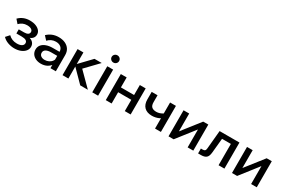

<svg xmlns="http://www.w3.org/2000/svg" viewBox="115 -1953 4717 3183"><g transform="rotate(30 2473.5 -362.0)"><path d="M239 16Q176 16 115 -6Q54 -28 13 -72L74 -140Q139 -75 236 -75Q294 -75 327 -95.5Q360 -116 360 -152Q360 -216 248 -216H148V-295H249Q296 -295 321 -310.5Q346 -326 346 -357Q346 -388 316.5 -406Q287 -424 236 -424Q149 -424 87 -359L26 -429Q110 -515 239 -515Q302 -515 350.5 -496.5Q399 -478 427 -445.5Q455 -413 455 -370Q455 -330 431 -301Q407 -272 363 -259V-267Q414 -254 442 -222.5Q470 -191 470 -145Q470 -99 440 -62.5Q410 -26 358 -5Q306 16 239 16Z M1028 0H925V-99L920 -120V-307Q920 -363 884 -394.5Q848 -426 786 -426Q741 -426 702.5 -408Q664 -390 636 -358L572 -428Q613 -469 668 -492Q723 -515 790 -515Q861 -515 914.5 -490.5Q968 -466 998 -420Q1028 -374 1028 -310ZM748 16Q691 16 647 -5Q603 -26 579 -62Q555 -98 555 -146Q555 -198 585 -234.5Q615 -271 668.5 -290.5Q722 -310 792 -310H932V-233H802Q743 -233 706.5 -212Q670 -191 670 -150Q670 -113 698 -91.5Q726 -70 771 -70Q814 -70 850 -88Q886 -106 907.5 -137.5Q929 -169 932 -210L968 -193Q968 -132 940 -84.5Q912 -37 862 -10.5Q812 16 748 16Z M1495 0 1239 -259H1250L1480 -499H1618L1357 -227L1344 -297L1641 0ZM1156 0V-499H1268V0Z M1837 0H1725V-499H1837ZM1781 -602Q1752 -602 1731 -622Q1710 -642 1710 -670Q1710 -700 1731 -720Q1752 -740 1781 -740Q1811 -740 1831.5 -720Q1852 -700 1852 -671Q1852 -642 1831.5 -622Q1811 -602 1781 -602Z M2348 0V-499H2460V0ZM1984 0V-499H2096V0ZM2037 -216V-308H2412V-216Z M2773 -157Q2678 -157 2626.5 -208.5Q2575 -260 2575 -356V-499H2687V-367Q2687 -303 2717 -276.5Q2747 -250 2804 -250Q2870 -250 2933 -293L2956 -217Q2932 -198 2902.5 -184.5Q2873 -171 2839.5 -164Q2806 -157 2773 -157ZM2927 0V-499H3039V0Z M3185 0V-499H3293V-144L3285 -147L3561 -499H3659V0H3551V-355L3558 -352L3283 0Z M3751 0V-93H3787Q3814 -93 3827.5 -106Q3841 -119 3843 -151L3875 -499H4255V0H4143V-481L4223 -408H3896L3981 -481L3947 -129Q3940 -57 3907 -28.5Q3874 0 3806 0Z M4400 0V-499H4508V-144L4500 -147L4776 -499H4874V0H4766V-355L4773 -352L4498 0Z"/></g></svg>

Font: Wix Madefor Display SemiBold
Style: Regular
Weight: 600
Designer: Dalton Maag Ltd
Foundry: Dalton Maag Ltd
Version: Version 3.100